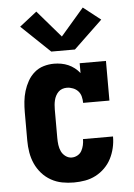

<svg xmlns="http://www.w3.org/2000/svg" viewBox="-55 -823 610 873"><g transform="rotate(-5 250.0 -386.5)"><path d="M247 8Q220 8 193.5 3Q167 -2 143 -15.5Q119 -29 101 -49.5Q83 -70 72 -94.5Q61 -119 56.5 -146Q52 -173 52 -200V-330Q52 -354 54.5 -378.5Q57 -403 64 -426Q71 -449 83 -470.5Q95 -492 113.5 -508Q132 -524 155.5 -531Q179 -538 203 -538Q220 -538 236.5 -535Q253 -532 268 -525.5Q283 -519 296.5 -508.5Q310 -498 320 -485V-530H440V-349H320Q320 -363 316.5 -377.5Q313 -392 303.5 -402.5Q294 -413 280 -418.5Q266 -424 252 -424Q241 -424 231 -420.5Q221 -417 213.5 -409.5Q206 -402 201 -392.5Q196 -383 193.5 -372.5Q191 -362 190 -351.5Q189 -341 189 -330V-200Q189 -184 191 -168.5Q193 -153 199.5 -139Q206 -125 219 -115.5Q232 -106 247 -106Q261 -106 273.5 -113Q286 -120 292.5 -132Q299 -144 302 -157.5Q305 -171 305 -185Q305 -185 305 -185Q305 -185 305 -185H442Q442 -185 442 -184.5Q442 -184 442 -184Q442 -158 436 -132.5Q430 -107 418.5 -84.5Q407 -62 388.5 -43.5Q370 -25 347 -13Q324 -1 298.5 3.5Q273 8 247 8ZM196 -594 65 -719 144 -781 250 -658 356 -781 435 -719 304 -594Z"/></g></svg>

Font: Iosevka Slab Heavy
Style: Regular
Weight: 900
Monospace: yes
Designer: Belleve Invis
Foundry: Belleve Invis
Version: Version 11.1.0; ttfautohint (v1.8.3)